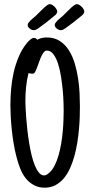

<svg xmlns="http://www.w3.org/2000/svg" viewBox="-20 -874 425 901"><path d="M355 -375Q355 -354.5 354.2 -327.4Q353.5 -300.3 350.8 -269.5Q348.1 -238.8 343 -206.5Q337.9 -174.3 329.6 -143.6Q321.3 -112.8 309.1 -85.4Q296.9 -58.1 279.8 -37.6Q262.7 -17.1 240.2 -5.1Q217.8 6.8 189 6.8Q160.2 6.8 136.7 -6.6Q113.3 -20 97.2 -42Q84 -59.6 74 -85.2Q64 -110.8 56.4 -141.1Q48.8 -171.4 43.5 -204.1Q38.1 -236.8 34.9 -268.6Q31.7 -300.3 30.3 -328.9Q28.8 -357.4 28.8 -378.9Q28.8 -415 32 -454.6Q35.2 -494.1 43.9 -533Q52.7 -571.8 67.9 -607.9Q83 -644 106.9 -672.9Q109.4 -675.8 113 -679.7Q116.7 -683.6 121.1 -687.3Q125.5 -690.9 130.1 -693.6Q134.8 -696.3 139.2 -696.3Q143.6 -696.3 147.7 -693.8Q151.9 -691.4 154.8 -687.5Q165 -693.4 176.5 -695.8Q188 -698.2 199.7 -698.2Q235.4 -698.2 261 -681.4Q286.6 -664.6 303.7 -637.2Q320.8 -609.9 331.1 -575.2Q341.3 -540.5 346.7 -504.4Q352.1 -468.3 353.5 -434.6Q355 -400.9 355 -375ZM278.8 -353.5Q278.8 -366.2 278.1 -392.3Q277.3 -418.5 274.4 -450Q271.5 -481.4 266.4 -514.6Q261.2 -547.9 252.4 -575Q243.7 -602.1 230.7 -619.4Q217.8 -636.7 199.7 -636.7Q192.4 -636.7 186.5 -629.9Q180.7 -623 175.3 -612.3Q169.9 -601.6 165.5 -588.9Q161.1 -576.2 156.7 -564.5Q152.3 -552.7 148.4 -543.5Q144.5 -534.2 140.1 -530.3Q138.7 -528.8 135.5 -528.6Q132.3 -528.3 129.4 -528.3Q121.1 -528.3 113.8 -531.2Q105.5 -498 102.3 -465.1Q99.1 -432.1 99.1 -398.4Q99.1 -388.2 100.1 -367.7Q101.1 -347.2 103 -320.8Q105 -294.4 108.4 -264.2Q111.8 -233.9 116.7 -203.9Q121.6 -173.8 128.2 -146.2Q134.8 -118.7 143.6 -97.4Q152.3 -76.2 163.1 -63.5Q173.8 -50.8 187 -50.8Q194.3 -50.8 200.2 -54.9Q206.1 -59.1 211.4 -63.5Q226.1 -76.7 236.8 -98.1Q247.6 -119.6 254.9 -145.5Q262.2 -171.4 267.1 -200Q272 -228.5 274.4 -256.3Q276.9 -284.2 277.8 -309.3Q278.8 -334.5 278.8 -353.5ZM109.9 -756.8Q109.9 -761.7 114 -767.6Q118.2 -773.4 123.8 -778.8Q129.4 -784.2 135.3 -788.8Q141.1 -793.5 145 -796.9L188 -838.9Q193.8 -843.3 200.4 -848.9Q207 -854.5 214.4 -854.5Q219.2 -854.5 225.3 -850.8Q231.4 -847.2 236.6 -842Q241.7 -836.9 245.1 -830.6Q248.5 -824.2 248.5 -819.3Q248.5 -818.4 248.5 -817.4Q248.5 -816.4 247.6 -815.4Q246.1 -809.6 241.7 -805.2Q237.3 -800.8 231.9 -796.9Q216.8 -784.7 209.5 -778.8Q202.1 -772.9 196.3 -768.3Q190.4 -763.7 182.6 -758.1Q174.8 -752.4 159.7 -741.2Q154.3 -737.3 149.2 -734.9Q144 -732.4 138.2 -732.4Q133.8 -732.4 128.9 -734.4Q124 -736.3 119.6 -739.7Q115.2 -743.2 112.5 -747.6Q109.9 -752 109.9 -756.8ZM236.8 -756.8Q236.8 -761.7 241 -767.6Q245.1 -773.4 250.7 -778.8Q256.3 -784.2 262.2 -788.8Q268.1 -793.5 272 -796.9L314.9 -838.9Q320.8 -843.3 327.4 -848.9Q334 -854.5 341.3 -854.5Q346.2 -854.5 352.3 -850.8Q358.4 -847.2 363.5 -842Q368.7 -836.9 372.1 -830.6Q375.5 -824.2 375.5 -819.3Q375.5 -818.4 375.5 -817.4Q375.5 -816.4 374.5 -815.4Q373 -809.6 368.7 -805.2Q364.3 -800.8 358.9 -796.9Q343.8 -784.7 336.4 -778.8Q329.1 -772.9 323.2 -768.3Q317.4 -763.7 309.6 -758.1Q301.8 -752.4 286.6 -741.2Q281.2 -737.3 276.1 -734.9Q271 -732.4 265.1 -732.4Q260.7 -732.4 255.9 -734.4Q251 -736.3 246.6 -739.7Q242.2 -743.2 239.5 -747.6Q236.8 -752 236.8 -756.8Z"/></svg>

Font: Just Another Hand
Style: Regular
Weight: 400
Designer: Astigmatic (AOETI)
Foundry: Astigmatic (AOETI)
Version: Version 1.000